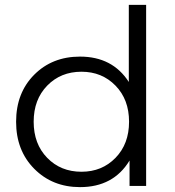

<svg xmlns="http://www.w3.org/2000/svg" viewBox="-20 -762 718 787"><path d="M308 5Q195 5 120.5 -70Q46 -145 46 -263Q46 -381 120 -455.5Q194 -530 308 -530Q441 -530 508 -426V-742H579V0H511V-104Q445 5 308 5ZM314 -58Q398 -58 453.5 -115Q509 -172 509 -263Q509 -354 453.5 -411Q398 -468 314 -468Q229 -468 173.5 -411Q118 -354 118 -263Q118 -172 173.5 -115Q229 -58 314 -58Z"/></svg>

Font: Belfius21
Style: Regular
Weight: 400
Designer: Montserrat's base design by Julieta Ulanovsky, modified by Coast SPRL for Belfius Bank NV.
Foundry: Montserrat's base design by Julieta Ulanovsky, modified by Coast SPRL for Belfius Bank NV.
Version: Version 2.000;FEAKit 1.0